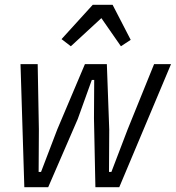

<svg xmlns="http://www.w3.org/2000/svg" viewBox="-20 -785 737 805"><path d="M66 -516H138L143 -242L142 -64H152L220 -242L336 -516H428L438 -242L437 -64H447L515 -242L626 -516H697L480 0H380L374 -289L375 -450H365L306 -286L182 0H82ZM452 -765 528 -618 487 -591 405 -709 277 -591 238 -621 369 -765Z"/></svg>

Font: IBM Plex Sans Cond
Style: Italic
Weight: 400
Width: 3
Italic angle: -11°
Designer: Mike Abbink, Paul van der Laan, Pieter van Rosmalen
Foundry: Bold Monday
Version: Version 1.3